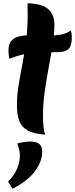

<svg xmlns="http://www.w3.org/2000/svg" viewBox="-20 -770 461 1179"><path d="M244 -63Q244 -21 247.5 10.5Q251 42 258 57Q189 52 151 31.5Q113 11 98.5 -27Q84 -65 84 -122Q84 -184 94 -245.5Q104 -307 117 -373.5Q130 -440 140 -516.5Q150 -593 150 -685Q150 -701 149.5 -717.5Q149 -734 149 -750Q237 -748 275.5 -714.5Q314 -681 314 -618Q314 -564 303.5 -497Q293 -430 279 -355.5Q265 -281 254.5 -206.5Q244 -132 244 -63ZM415 -584Q418 -574 419.5 -562.5Q421 -551 421 -541Q421 -486 399 -468Q377 -450 340 -450Q288 -450 248 -449Q208 -448 175 -444.5Q142 -441 108.5 -432.5Q75 -424 37 -409Q35 -421 33.5 -435Q32 -449 32 -461Q32 -501 51 -521Q70 -541 101.5 -547.5Q133 -554 172 -554Q198 -554 225 -552.5Q252 -551 277 -551Q316 -551 353 -557.5Q390 -564 415 -584ZM86 111Q103 106 125 102.5Q147 99 166 99Q185 99 202 104Q219 109 229 122.5Q239 136 239 161Q239 223 193.5 283Q148 343 57 389L29 345Q65 311 83.5 269Q102 227 102 185Q102 166 97.5 147.5Q93 129 86 111Z"/></svg>

Font: Merienda ExtraBold
Style: Regular
Weight: 800
Designer: Eduardo Rodriguez Tunni
Foundry: Eduardo Rodriguez Tunni
Version: Version 2.001